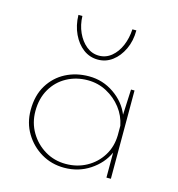

<svg xmlns="http://www.w3.org/2000/svg" viewBox="-96 -704 735 794"><g transform="rotate(15 271.0 -307.0)"><path d="M249 6Q195 6 151 -20Q107 -46 80.5 -90Q54 -134 54 -189Q54 -252 81 -296Q108 -340 152.5 -363Q197 -386 252 -386Q311 -386 359.5 -352.5Q408 -319 428 -269L433 -378H448V0H429V-107Q407 -58 358.5 -26Q310 6 249 6ZM251 -11Q300 -11 340 -33Q380 -55 404 -93.5Q428 -132 429 -181V-222Q421 -263 395.5 -296Q370 -329 332.5 -349Q295 -369 251 -369Q202 -369 161.5 -347Q121 -325 97.5 -284.5Q74 -244 74 -190Q74 -140 98 -99.5Q122 -59 162 -35Q202 -11 251 -11ZM268 -462Q233 -462 205.5 -482.5Q178 -503 161 -539Q144 -575 143 -620H160Q161 -582 175.5 -550Q190 -518 214 -498.5Q238 -479 268 -479Q298 -479 321.5 -498.5Q345 -518 358.5 -550Q372 -582 374 -620H391Q391 -575 374 -539Q357 -503 329.5 -482.5Q302 -462 268 -462Z"/></g></svg>

Font: Synthetic Thin
Style: Regular
Weight: 100
Designer: Santiago Orozco
Foundry: Typemade
Version: Version 2.000; ttfautohint (v1.8.4.7-5d5b)